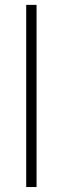

<svg xmlns="http://www.w3.org/2000/svg" viewBox="-20 -752 252 772"><path d="M127 0H85.4V-732.4H127Z"/></svg>

Font: Kumbh Sans ExtraLight
Style: Regular
Weight: 250
Version: Version 1.005